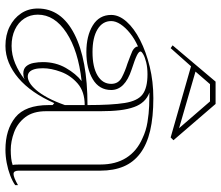

<svg xmlns="http://www.w3.org/2000/svg" viewBox="-72 -706 793 688"><g transform="rotate(90 324.0 -361.5)"><path d="M331 -515Q399 -515 448 -503.5Q497 -492 529 -468Q561 -444 576 -408.5Q591 -373 591 -325V-32Q591 -25 593.5 -19.5Q596 -14 603 -14Q609 -14 619 -18Q629 -22 643 -30V-20Q629 -10 608 -2Q587 6 563 10.5Q539 15 516 15Q444 15 400 -20.5Q356 -56 356 -140Q356 -142 356 -143.5Q356 -145 356 -147.5Q356 -150 356 -154L349 -160Q331 -119 308.5 -86.5Q286 -54 259.5 -31.5Q233 -9 204 3Q175 15 144 15Q105 15 75 0Q45 -15 27.5 -41Q10 -67 10 -101Q10 -185 101.5 -232Q193 -279 356 -279Q356 -366 348.5 -412.5Q341 -459 317.5 -476.5Q294 -494 246 -494Q222 -494 203.5 -489.5Q185 -485 174.5 -479Q164 -473 164 -469Q164 -463 178 -456Q192 -449 229 -437Q302 -413 302 -364Q302 -321 263.5 -298Q225 -275 166 -275Q108 -275 70.5 -298Q33 -321 33 -364Q33 -392 57 -419Q81 -446 123 -467.5Q165 -489 218.5 -502Q272 -515 331 -515ZM356 -269Q308 -269 279 -244Q250 -219 237 -184Q224 -149 224 -119Q224 -101 227.5 -89Q231 -77 237.5 -71Q244 -65 254 -65Q264 -65 276 -72Q288 -79 301.5 -94.5Q315 -110 329 -135.5Q343 -161 356 -198ZM144 -7Q176 -7 207 -20Q238 -33 264 -54Q258 -51 253 -50Q248 -49 243 -49Q226 -49 217 -59.5Q208 -70 205 -86.5Q202 -103 202 -119Q202 -165 223 -201.5Q244 -238 270 -258Q161 -246 96.5 -203.5Q32 -161 32 -101Q32 -74 46 -52.5Q60 -31 85.5 -19Q111 -7 144 -7ZM311 -501Q330 -494 343 -480Q356 -466 363 -446Q371 -424 374.5 -394.5Q378 -365 378 -325V-130Q378 -84 399.5 -56Q421 -28 453.5 -16Q486 -4 517 -4Q532 -4 546 -5.5Q560 -7 571 -11Q570 -13 569.5 -19Q569 -25 569 -37V-325Q569 -380 545 -418Q521 -456 475 -476Q448 -489 417 -494Q386 -499 358.5 -500Q331 -501 311 -501ZM166 -297Q220 -297 250 -315Q280 -333 280 -364Q280 -390 257 -402Q234 -414 208 -422Q194 -427 181.5 -432Q169 -437 162 -440Q146 -449 146 -460Q119 -448 98.5 -431.5Q78 -415 66.5 -397.5Q55 -380 55 -364Q55 -333 84.5 -315Q114 -297 166 -297ZM152 -577 142 -584 272 -738H352L482 -587L472 -577L217 -650ZM439 -607 343 -718H281L236 -666L436 -608Z"/></g></svg>

Font: Kalnia Glaze Thin
Style: Regular
Weight: 100
Version: Version 1.110